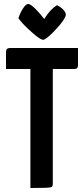

<svg xmlns="http://www.w3.org/2000/svg" viewBox="-20 -940 420 960"><path d="M132 0V-690Q132 -690 134.5 -690Q137 -690 152 -690H224Q239 -690 241.5 -690Q244 -690 244 -690V-20Q244 -10 239 -6Q234 -2 210.5 -1Q187 0 132 0ZM10 -595V-680Q10 -700 30 -700H370V-615Q370 -603 365.5 -599Q361 -595 350 -595ZM196 -741Q189 -741 176.5 -749Q164 -757 149 -770Q134 -783 118.5 -797.5Q103 -812 91 -825.5Q79 -839 72 -849Q80 -874 94.5 -897Q109 -920 121 -920Q128 -920 138 -912.5Q148 -905 159 -894Q170 -883 179.5 -871.5Q189 -860 195 -852.5Q201 -845 201 -845Q218 -872 232.5 -887Q247 -902 256 -908Q265 -914 265 -914Q285 -904 297 -891Q309 -878 309 -866Q309 -858 299.5 -843Q290 -828 275 -810.5Q260 -793 244 -777Q228 -761 215 -751Q202 -741 196 -741Z"/></svg>

Font: Yanone Kaffeesatz ExtraLight
Style: Regular
Weight: 200
Designer: Yanone (Cyrillic: Daniel Pouzeot, Huerta Tipografica, and Cyreal)
Foundry: Yanone
Version: Version 2.003